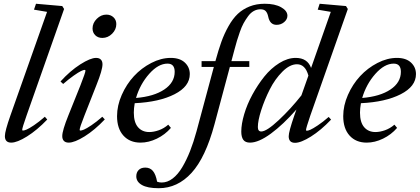

<svg xmlns="http://www.w3.org/2000/svg" viewBox="-20 -745 2226 1018"><path d="M39.6 11.2Q5.9 11.2 5.9 -23.4Q5.9 -49.8 35.6 -133.8L229.5 -682.1L160.2 -693.8L170.9 -725.1L310.1 -712.9L319.8 -697.3L120.6 -131.8Q97.7 -66.9 97.7 -56.6Q97.7 -52.7 101.6 -52.7Q107.9 -52.7 120.6 -57.9Q133.3 -63 159.9 -80.8Q186.5 -98.6 217.8 -126L230.5 -111.3Q176.3 -54.7 123.5 -21.7Q70.8 11.2 39.6 11.2Z M522.5 -543.9Q499.5 -543.9 485.1 -558.1Q470.7 -572.3 470.7 -594.2Q470.7 -623 493.2 -645.3Q515.6 -667.5 543.9 -667.5Q566.9 -667.5 581.8 -653.3Q596.7 -639.2 596.7 -617.2Q596.7 -588.4 574.5 -566.2Q552.2 -543.9 522.5 -543.9ZM344.2 11.2Q327.6 11.2 318.8 2.2Q310.1 -6.8 310.1 -23.4Q310.1 -52.7 342.8 -133.8L406.7 -293Q433.1 -360.4 433.1 -370.1Q433.1 -374.5 428.7 -374.5Q422.9 -374.5 409.4 -368.2Q396 -361.8 370.4 -343.8Q344.7 -325.7 314.9 -299.8L300.8 -313Q351.6 -369.1 405.5 -403.6Q459.5 -438 489.3 -438Q505.9 -438 514.6 -429.2Q523.4 -420.4 523.4 -404.3Q523.4 -374 491.7 -294.9L427.7 -132.3Q402.3 -68.4 402.3 -56.6Q402.3 -52.7 406.2 -52.7Q412.6 -52.7 425.3 -57.9Q438 -63 464.6 -80.8Q491.2 -98.6 522.5 -126L535.6 -111.8Q481.9 -55.2 428.7 -22Q375.5 11.2 344.2 11.2Z M725.1 11.2Q668 11.2 634.3 -26.1Q600.6 -63.5 600.6 -129.4Q600.6 -185.1 625.5 -241.7Q650.4 -298.3 690.2 -341.3Q730 -384.3 782 -411.1Q834 -438 885.3 -438Q933.6 -438 960 -413.3Q986.3 -388.7 986.3 -352.1Q986.3 -286.6 905.5 -245.4Q824.7 -204.1 694.3 -197.8Q689.5 -169.9 689.5 -147.9Q689.5 -96.2 711.7 -70.6Q733.9 -44.9 771.5 -44.9Q794.9 -44.9 822 -54.4Q849.1 -64 872.1 -84L886.2 -66.9Q855 -30.8 811.5 -9.8Q768.1 11.2 725.1 11.2ZM868.2 -407.7Q819.3 -407.7 771 -353.3Q722.7 -298.8 701.2 -225.6Q795.9 -233.4 851.1 -270.5Q906.2 -307.6 906.2 -364.3Q906.2 -407.7 868.2 -407.7Z M821.3 252.9Q762.2 252.9 732.4 235.8Q702.6 218.8 702.6 189.9Q702.6 169.4 715.1 156.5Q727.5 143.6 750.5 143.6Q775.4 143.6 790.5 161.1Q805.7 178.7 813 218.3Q823.7 222.7 837.4 222.7Q867.7 222.7 895.5 201.4Q923.3 180.2 946.3 141.6Q969.2 103 987.8 55.9Q1006.3 8.8 1022 -48.8L1113.8 -390.1H1048.8V-420.9H1122.1Q1138.2 -480 1153.8 -523.4Q1169.4 -566.9 1191.9 -606.7Q1214.4 -646.5 1240.7 -671.4Q1267.1 -696.3 1303.2 -710.7Q1339.4 -725.1 1383.8 -725.1Q1438 -725.1 1470.9 -706.3Q1503.9 -687.5 1503.9 -661.6Q1503.9 -642.6 1486.8 -627.9Q1469.7 -613.3 1446.3 -613.3Q1410.6 -613.3 1401.9 -657.7Q1397.9 -676.3 1388.9 -686Q1379.9 -695.8 1360.8 -695.8Q1342.3 -695.8 1325.4 -686.5Q1308.6 -677.2 1295.2 -658.7Q1281.7 -640.1 1271.5 -621.6Q1261.2 -603 1251.5 -575Q1241.7 -546.9 1236.3 -528.8Q1231 -510.7 1223.6 -483.4L1207 -420.9H1301.8V-390.1H1198.7L1117.2 -85.9Q1069.8 90.3 995.6 171.6Q921.4 252.9 821.3 252.9Z M1305.7 11.2Q1280.8 11.2 1270 -3.7Q1259.3 -18.6 1259.3 -47.4Q1259.3 -87.4 1274.7 -139.4Q1290 -191.4 1318.1 -243.2Q1346.2 -294.9 1381.3 -338.9Q1416.5 -382.8 1460.7 -410.4Q1504.9 -438 1547.9 -438Q1609.9 -438 1629.4 -384.8L1733.9 -682.1L1664.6 -693.8L1674.8 -725.1L1814.5 -712.9L1824.2 -697.3L1625 -131.3Q1602.5 -65.4 1602.5 -55.7Q1602.5 -51.8 1606.9 -51.8Q1613.3 -51.8 1625.7 -57.1Q1638.2 -62.5 1664.8 -80.1Q1691.4 -97.7 1722.7 -125L1735.4 -110.8Q1681.6 -54.2 1628.7 -21Q1575.7 12.2 1544.4 12.2Q1510.7 12.2 1510.7 -22.5Q1510.7 -46.4 1540.5 -132.8L1551.8 -164.6Q1481.4 -84.5 1416.3 -36.6Q1351.1 11.2 1305.7 11.2ZM1347.2 -71.3Q1347.2 -47.9 1365.2 -47.9Q1393.6 -47.9 1457.5 -107.7Q1521.5 -167.5 1578.1 -239.3L1615.2 -344.2Q1598.6 -404.3 1554.7 -404.3Q1516.6 -404.3 1477.3 -365Q1438 -325.7 1410.4 -271Q1382.8 -216.3 1365 -160.9Q1347.2 -105.5 1347.2 -71.3Z M1924.3 11.2Q1867.2 11.2 1833.5 -26.1Q1799.8 -63.5 1799.8 -129.4Q1799.8 -185.1 1824.7 -241.7Q1849.6 -298.3 1889.4 -341.3Q1929.2 -384.3 1981.2 -411.1Q2033.2 -438 2084.5 -438Q2132.8 -438 2159.2 -413.3Q2185.5 -388.7 2185.5 -352.1Q2185.5 -286.6 2104.7 -245.4Q2023.9 -204.1 1893.6 -197.8Q1888.7 -169.9 1888.7 -147.9Q1888.7 -96.2 1910.9 -70.6Q1933.1 -44.9 1970.7 -44.9Q1994.1 -44.9 2021.2 -54.4Q2048.3 -64 2071.3 -84L2085.4 -66.9Q2054.2 -30.8 2010.7 -9.8Q1967.3 11.2 1924.3 11.2ZM2067.4 -407.7Q2018.6 -407.7 1970.2 -353.3Q1921.9 -298.8 1900.4 -225.6Q1995.1 -233.4 2050.3 -270.5Q2105.5 -307.6 2105.5 -364.3Q2105.5 -407.7 2067.4 -407.7Z"/></svg>

Font: Elstob 14pt Medium
Style: Italic
Weight: 500
Italic angle: -20°
Designer: Peter S. Baker
Version: Version 1.015